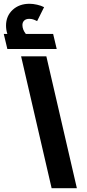

<svg xmlns="http://www.w3.org/2000/svg" viewBox="-126 -999 460 1019"><path d="M-14 -700H120L282 0H148ZM175 -739H-87L-106 -819H-87Q-94 -840 -94 -863Q-94 -914 -59 -946.5Q-24 -979 31 -979Q49 -979 71 -974Q93 -969 108 -961L71 -887Q59 -893 50 -896Q41 -899 29 -899Q12 -899 2.5 -890Q-7 -881 -7 -866Q-7 -842 11 -819H156Z"/></svg>

Font: Cairo
Style: Bold Italic
Weight: 700
Italic angle: -13°
Designer: Mohamed Gaber, Accademia di Belle Arti di Urbino and others
Foundry: Kief Type Foundry, Accademia di Belle Arti di Urbino and others
Version: Version 3.011